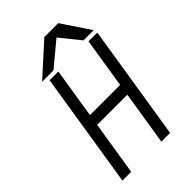

<svg xmlns="http://www.w3.org/2000/svg" viewBox="-269 -1033 1137 1137"><g transform="rotate(-45 300.0 -464.0)"><path d="M171.5 -725H245L195 -410H447.5L497.5 -725H571L456 0H382.5L436.5 -339H184L130 0H56.5ZM330.5 -928H447L566 -750H480.5L379.5 -875L229 -750H134Z"/></g></svg>

Font: JuliaMono Light
Style: Italic
Weight: 300
Italic angle: -9°
Monospace: yes
Designer: cormullion
Foundry: corm
Version: Version 0.054; ttfautohint (v1.8.4)